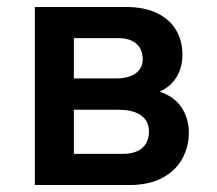

<svg xmlns="http://www.w3.org/2000/svg" viewBox="-20 -531 623 551"><path d="M80 0V-511H340Q395.5 -511 431.8 -492.8Q468 -474.5 485.8 -443.8Q503.5 -413 503.5 -374.5Q503.5 -337 486.5 -309.5Q469.5 -282 438 -268Q481 -253.5 501.5 -221.8Q522 -190 522 -151Q522 -110 503.2 -75.8Q484.5 -41.5 446.5 -20.8Q408.5 0 350 0ZM192 -89.5H333Q357.5 -89.5 374 -97.2Q390.5 -105 399 -119.2Q407.5 -133.5 407.5 -153.5Q407.5 -173 397.8 -187Q388 -201 368.5 -208.5Q349 -216 320 -216H192ZM192 -306H312.5Q350 -306 369.8 -320.8Q389.5 -335.5 389.5 -362Q389.5 -380 381.5 -393.5Q373.5 -407 358 -414.2Q342.5 -421.5 321 -421.5H192Z"/></svg>

Font: Overpass SemiBold
Style: Regular
Weight: 600
Designer: Delve Withrington, Dave Bailey, Thomas Jockin
Foundry: Delve Fonts LLC
Version: Version 4.000